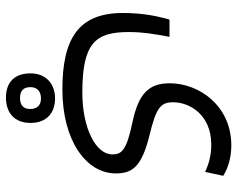

<svg xmlns="http://www.w3.org/2000/svg" viewBox="-94 -332 775 626"><g transform="rotate(90 293.0 -19.5)"><path d="M272.5 164.1C438 164.1 545.9 86.9 545.9 -9.8C545.9 -62.5 526.4 -93.8 422.9 -119.6C329.1 -142.1 314 -157.2 314 -197.3C314 -252 355.5 -321.3 452.1 -321.3C487.3 -321.3 514.6 -313.5 541 -301.3L553.7 -360.4C529.8 -375 496.6 -386.7 454.6 -386.7C325.7 -386.7 252 -282.2 252 -185.5C252 -116.7 287.1 -84 378.4 -64.5C472.2 -44.9 483.9 -28.8 483.9 1.5C483.9 54.7 398.9 99.1 282.2 99.1C119.1 99.1 85 55.2 85 -52.2C85 -96.7 90.3 -130.4 100.6 -185.1H44.4C28.8 -131.8 22.9 -83 22.9 -32.7C22.9 111.3 106 164.1 272.5 164.1ZM298.8 348.1C346.7 348.1 381.3 321.8 381.3 268.1C381.3 215.3 348.6 188 301.3 188C254.4 188 219.7 217.3 219.7 268.1C219.7 319.3 248 348.1 298.8 348.1ZM299.8 302.2C277.3 302.2 264.6 292 264.6 268.1C264.6 245.6 279.3 233.9 301.3 233.9C324.2 233.9 335.9 247.1 335.9 269C335.9 292 322.8 302.2 299.8 302.2Z"/></g></svg>

Font: Cascadia Code Light
Style: Regular
Weight: 300
Monospace: yes
Designer: Aaron Bell
Foundry: Saja Typeworks
Version: Version 2404.023